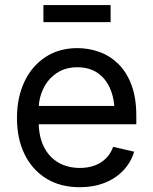

<svg xmlns="http://www.w3.org/2000/svg" viewBox="-20 -742 615 773"><path d="M301.3 11.7Q222.7 11.7 166 -23.4Q109.4 -58.6 78.9 -121.1Q48.3 -183.6 48.3 -266.6Q48.3 -349.6 78.4 -413.1Q108.4 -476.6 163.3 -512.5Q218.3 -548.3 291.5 -548.3Q336.9 -548.3 379.4 -533.2Q421.9 -518.1 455.6 -485.4Q489.3 -452.6 509 -400.9Q528.8 -349.1 528.8 -275.9V-241.7H105V-315.4H481.9L441.4 -288.6Q441.4 -341.8 424.3 -383.1Q407.2 -424.3 373.8 -447.8Q340.3 -471.2 291.5 -471.2Q243.2 -471.2 208 -447.5Q172.9 -423.8 154.3 -385Q135.7 -346.2 135.7 -300.3V-253.4Q135.7 -193.8 156.2 -151.9Q176.8 -109.9 214.4 -87.9Q252 -65.9 301.8 -65.9Q334.5 -65.9 361.1 -75.7Q387.7 -85.4 406.7 -104.5Q425.8 -123.5 435.5 -150.9L520 -131.3Q507.8 -89.4 477.5 -56.9Q447.3 -24.4 402.3 -6.3Q357.4 11.7 301.3 11.7ZM425.3 -721.7V-652.8H154.8V-721.7Z"/></svg>

Font: Inter 17pt
Style: Regular
Weight: 400
Version: Version 4.001;git-66647c0bb